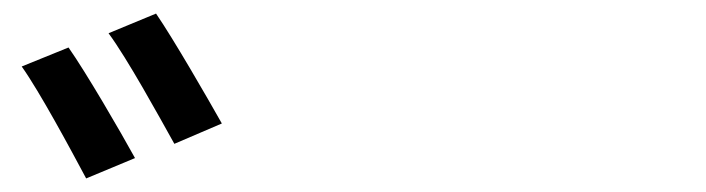

<svg xmlns="http://www.w3.org/2000/svg" viewBox="-20 -865 1040 283"><path d="M81 -795 12 -767C39 -729 84 -645 107 -602L179 -632C157 -672 107 -758 81 -795ZM210 -845 140 -816C168 -778 213 -696 237 -653L307 -683C285 -722 236 -807 210 -845Z"/></svg>

Font: Source Han Sans KR Medium
Style: Regular
Weight: 500
Designer: Ryoko NISHIZUKA (kana & ideographs); Paul D. Hunt (Latin, Greek & Cyrillic); Wenlong ZHANG (bopomofo); Sandoll Communica
Foundry: Adobe Systems Incorporated
Version: Version 1.001;PS 1.001;hotconv 1.0.78;makeotf.lib2.5.61930